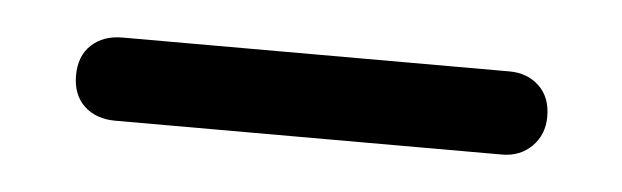

<svg xmlns="http://www.w3.org/2000/svg" viewBox="-24 -659 447 138"><g transform="rotate(5 200.0 -590.0)"><path d="M30 -590Q30 -604 38.5 -612Q47 -620 61 -620H340Q353 -620 361.5 -612Q370 -604 370 -590Q370 -577 361.5 -568.5Q353 -560 340 -560H61Q47 -560 38.5 -568Q30 -576 30 -590Z"/></g></svg>

Font: Raigarh
Style: Regular
Weight: 400
Designer: jaikishan Patel
Foundry: MagicType
Version: Version 1.000;FEAKit 1.0